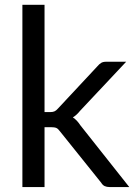

<svg xmlns="http://www.w3.org/2000/svg" viewBox="-20 -756 548 776"><path d="M160 -736.5V-303H183Q193 -303 199.8 -305.8Q206.5 -308.5 214 -317L374 -488.5Q381 -497 388.8 -501.8Q396.5 -506.5 409.5 -506.5H490L303.5 -308Q290 -291 274.5 -281.5Q283.5 -275.5 290.8 -267.8Q298 -260 304.5 -250L502.5 0H423Q411.5 0 403.2 -3.8Q395 -7.5 389 -17.5L222.5 -225Q215 -235.5 207.8 -238.8Q200.5 -242 185.5 -242H160V0H70.5V-736.5Z"/></svg>

Font: Lato-Regular
Style: Regular
Weight: 400
Designer: Lukasz Dziedzic with Adam Twardoch and Botio Nikoltchev
Foundry: tyPoland Lukasz Dziedzic
Version: Version 2.015; 2015-08-06; http://www.latofonts.com/